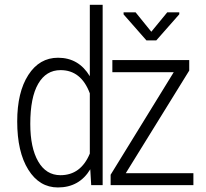

<svg xmlns="http://www.w3.org/2000/svg" viewBox="-20 -782 871 811"><path d="M52.7 -269Q52.7 -392.6 99.6 -465.3Q146.5 -538.1 225.1 -538.1Q312.5 -538.1 359.4 -460V-761.7H413.6V0H365.2L361.3 -66.9Q314.9 9.8 224.6 9.8Q146.5 9.8 99.6 -65.2Q52.7 -140.1 52.7 -269ZM107.9 -258.8Q107.9 -157.7 141.4 -99.9Q174.8 -42 235.4 -42Q321.3 -42 359.4 -133.3V-387.7Q322.8 -485.8 235.8 -485.8Q174.8 -485.8 141.4 -428.2Q107.9 -370.6 107.9 -258.8ZM511.2 -50.3H796.9V0H447.3V-43.9L713.9 -477.1H454.6V-528.3H779.3V-483.9ZM619.1 -647.9 686.5 -730H737.3V-721.7L640.1 -611.3H598.6L502 -721.2V-730H552.7Z"/></svg>

Font: Roboto Condensed Light
Style: Regular
Weight: 300
Designer: Google
Version: Version 2.134; 2016